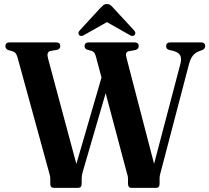

<svg xmlns="http://www.w3.org/2000/svg" viewBox="-20 -904 1008 924"><path d="M779.5 -681.5Q779.5 -700 800 -700H947Q967.5 -700 967.5 -681.5Q967.5 -669.5 953 -663L935.5 -656.5Q919.5 -650.5 907.8 -635.8Q896 -621 889 -593.5L754.5 -80Q751.5 -70 749.8 -61.8Q748 -53.5 748 -45V-20.5Q748 0 731.5 0H612.5Q596 0 596 -20.5V-44.5Q596 -51.5 594.8 -56.8Q593.5 -62 590 -73.5L488.5 -455.5L379 -80Q373 -60.5 373 -45V-20Q373 0 356.5 0H239Q222 0 222 -20V-44Q222 -51 220.8 -56.8Q219.5 -62.5 216.5 -73L64 -629Q60 -641.5 55.5 -647.2Q51 -653 42.5 -656.5L18.5 -663.5Q6 -669 6 -682Q6 -700 26 -700H249.5Q270 -700 270 -682Q270 -669 256.5 -664.5L221.5 -658.5Q202.5 -652.5 211.5 -621.5L347.5 -115L468.5 -531L442.5 -628.5Q438.5 -644 433.8 -650.2Q429 -656.5 421.5 -659L399.5 -665Q387 -670 387 -682Q387 -700 407.5 -700H627Q647.5 -700 647.5 -682Q647.5 -669 633 -663.5L599.5 -657.5Q589 -654.5 587 -646.8Q585 -639 590 -621L721.5 -115.5L848.5 -598Q854.5 -622 847.5 -636.8Q840.5 -651.5 816 -658.5L792.5 -664Q779.5 -669 779.5 -681.5ZM387.5 -737Q371 -726 361.5 -734.5Q358 -737.5 357.5 -744Q357 -750.5 363.5 -757.5L461 -863.5Q470 -873 476.8 -878.8Q483.5 -884.5 494 -884.5Q505 -884.5 512 -879Q519 -873.5 527.5 -863.5L625.5 -757.5Q632 -750.5 631.2 -744.2Q630.5 -738 627 -734.5Q618 -726 601.5 -737L494.5 -797.5Z"/></svg>

Font: Fraunces 144pt S050 SemiBold
Style: Regular
Weight: 600
Version: Version 1.000; ttfautohint (v1.8.3)